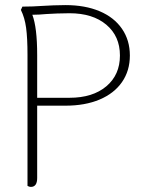

<svg xmlns="http://www.w3.org/2000/svg" viewBox="-20 -730 562 754"><path d="M490 -512Q490 -452 459 -407.5Q428 -363 371 -339Q314 -315 237 -315H126V-31Q126 4 101 4Q95 4 88 0V-514Q88 -581 82.5 -621Q77 -661 62 -691L68 -704Q108 -704 150 -707Q163 -708 189.5 -709Q216 -710 237 -710Q314 -710 371 -686Q428 -662 459 -617Q490 -572 490 -512ZM451 -512Q451 -588 397.5 -633Q344 -678 253 -678Q227 -678 204 -677Q181 -676 164 -675Q132 -672 107 -672Q126 -622 126 -514V-346H253Q344 -346 397.5 -391Q451 -436 451 -512Z"/></svg>

Font: Thasadith
Style: Regular
Weight: 400
Designer: Cadson Demak Co.,Ltd.
Foundry: Cadson Demak Co.,Ltd.
Version: Version 1.000; ttfautohint (v1.6)